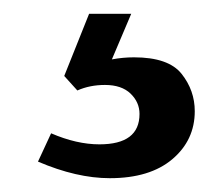

<svg xmlns="http://www.w3.org/2000/svg" viewBox="-20 -30 302 278"><path d="M92 101 73 80 109 -10H170L142 56Q158 53 174 53Q224 53 243 77Q262 101 262 131Q262 173 229.5 200.5Q197 228 139 228Q91 228 35 204L54 163Q91 179 124 179Q182 179 182 135Q182 118 169 105.5Q156 93 132 93Q110 93 92 101Z"/></svg>

Font: Baumans
Style: Regular
Weight: 400
Designer: Henadij Zarechnjuk
Foundry: Cyreal (www.cyreal.org)
Version: Version 001.002